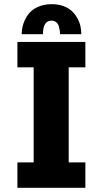

<svg xmlns="http://www.w3.org/2000/svg" viewBox="-20 -901 490 921"><path d="M84 -737Q84 -762 91.8 -786Q99.5 -810 115.5 -832Q131.5 -854 160.8 -867.5Q190 -881 228 -881Q259 -881 283.8 -872Q308.5 -863 324.2 -848.2Q340 -833.5 350.8 -814.2Q361.5 -795 365.8 -775.8Q370 -756.5 370 -737H268Q268 -744.5 267 -752.2Q266 -760 262.8 -773Q259.5 -786 250.2 -794Q241 -802 227 -802Q186 -802 186 -737ZM389.5 -578H309.5V-122H389.5V0H63.5V-122H141.5V-578H63.5V-700H389.5Z"/></svg>

Font: League Mono Condensed ExtraBold
Style: Regular
Weight: 800
Width: 1
Designer: Tyler Finck
Foundry: The League of Moveable Type / Tyler Finck
Version: Version 2.210